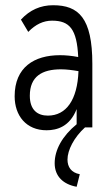

<svg xmlns="http://www.w3.org/2000/svg" viewBox="-20 -487 415 734"><path d="M158 11C198 11 247 -3 273 -70V-12C218 33 189 86 189 137C189 188 223 218 273 227L285 179C252 173 238 151 238 123C238 87 263 38 305 0H333V-243C333 -419 280 -467 183 -467C135 -467 94 -449 60 -412L88 -365C116 -394 146 -408 179 -408C246 -408 274 -376 279 -269C253 -274 230 -276 209 -276C111 -276 36 -230 36 -119C36 -45 80 11 158 11ZM94 -121C94 -195 141 -222 213 -222C234 -222 257 -219 280 -215C276 -105 233 -45 163 -45C124 -45 94 -66 94 -121Z"/></svg>

Font: Inconsolata Condensed Thin
Style: Regular
Weight: 100
Width: 3
Monospace: yes
Designer: Raph Levien, Cyreal, Brenton Simpson
Foundry: Raph Levien, Cyreal, Google
Version: Version 3.100